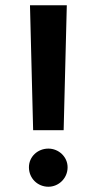

<svg xmlns="http://www.w3.org/2000/svg" viewBox="-20 -698 367 730"><path d="M94 -678 106 -203H222L234 -678ZM90 -62C90 -20 123 12 164 12C203 12 237 -20 237 -62C237 -102 203 -133 164 -133C123 -133 90 -102 90 -62Z"/></svg>

Font: All Genders v4
Style: Regular
Weight: 400
Designer: Rassam Alawdi
Foundry: Rassam Art
Version: Version 3.100;FEAKit 1.0